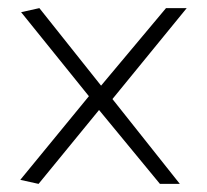

<svg xmlns="http://www.w3.org/2000/svg" viewBox="-20 -484 510 473"><path d="M30 -41 199 -247 32 -454 77 -464 229 -273 389 -464H440L257 -240L423 -31H374L224 -213L75 -31Z"/></svg>

Font: Palanquin Thin
Style: Regular
Weight: 250
Designer: Pria Ravichandran
Version: Version 1.001